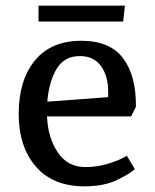

<svg xmlns="http://www.w3.org/2000/svg" viewBox="-20 -647 546 678"><path d="M46 -245Q46 -363 103 -433Q160 -503 267 -503Q368 -503 414.5 -441.5Q461 -380 460 -270L443 -236H146Q149 -161 184 -109Q219 -57 281 -57Q323 -57 363.5 -69.5Q404 -82 428 -97L456 -50Q440 -34 393.5 -11.5Q347 11 278 11Q167 11 106.5 -59Q46 -129 46 -245ZM362 -304V-323Q362 -379 336.5 -414Q311 -449 262 -449Q207 -449 180 -404Q153 -359 147 -288ZM116 -627H421L415 -571H116Z"/></svg>

Font: Andada Pro Medium
Style: Regular
Weight: 500
Designer: Carolina Giovagnoli
Foundry: Huerta Tipografica
Version: Version 3.005; ttfautohint (v1.8.4)